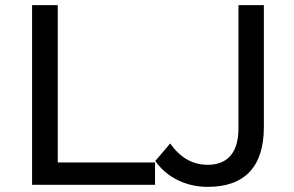

<svg xmlns="http://www.w3.org/2000/svg" viewBox="-20 -720 1147 748"><path d="M584 0V-87H205V-700H105V0ZM585 -93C629 -29 705 8 789 8C933 8 1008 -70 1008 -225V-700H909V-220C909 -127 868 -78 789 -78C730 -78 682 -106 643 -161Z"/></svg>

Font: Malon Grotesk Med
Style: Regular
Weight: 500
Designer: Julieta Ulanovsky
Foundry: Julieta Ulanovsky
Version: Version 7.200